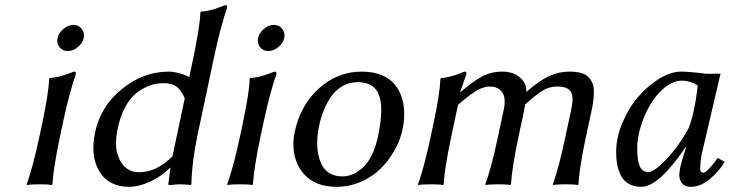

<svg xmlns="http://www.w3.org/2000/svg" viewBox="-20 -718 2843 748"><path d="M211.9 -534.4Q199.7 -549.8 204.1 -569.8Q208.5 -589.8 227.3 -605.5Q246.1 -621.1 266.1 -621.1Q286.1 -621.1 298.3 -605.5Q310.5 -589.8 306.2 -569.8Q301.8 -549.8 283 -534.4Q264.2 -519 244.1 -519Q224.1 -519 211.9 -534.4ZM144 -234.9Q169.9 -356.9 171.4 -411.1L173.8 -414.1Q185.5 -415 196 -416.7Q206.5 -418.5 217.3 -421.6Q228 -424.8 234.1 -426.8Q240.2 -428.7 252 -433.1L268.1 -439Q277.3 -439 275.4 -429.2Q250 -354.5 227.5 -251L212.4 -180.2Q189 -68.4 184.1 0L181.6 2.9Q168 0 133.8 0Q118.2 0 106 0.7Q93.8 1.5 88.9 2L84.5 2.9L84 0Q107.9 -66.4 132.3 -180.2Z M651.9 -108.9 699.7 -335Q686.5 -365.7 668.5 -379.9Q650.4 -394 617.2 -394Q600.1 -394 583 -390.6Q565.9 -387.2 543.2 -376Q520.5 -364.7 501.7 -346.9Q482.9 -329.1 465.8 -296.9Q448.7 -264.6 439.5 -221.2Q425.8 -158.7 437 -120.1Q448.2 -81.5 470.2 -64.2Q492.2 -46.9 521.5 -46.9Q589.8 -46.9 651.9 -108.9ZM642.1 -64Q608.4 -30.3 564.5 -10.3Q520.5 9.8 483.4 9.8Q403.3 9.8 367.2 -50Q331.1 -109.9 350.6 -203.1Q372.1 -304.2 455.3 -371.6Q538.6 -439 637.7 -439Q654.3 -439 678.7 -432.6Q703.1 -426.3 717.3 -417L731 -481.9Q758.8 -614.3 760.7 -669.9L763.7 -672.9Q778.3 -673.8 793 -677Q807.6 -680.2 814.7 -682.4Q821.8 -684.6 838.4 -690.9Q855 -697.3 857.9 -698.2Q867.2 -698.2 864.7 -688Q837.4 -606.4 814.9 -500L749.5 -191.9Q727.5 -88.4 725.6 0L723.1 2.9Q704.1 0 679.2 0Q671.4 0 644 2.9Q639.6 2.9 637.5 2.2Q635.3 1.5 635.7 0L644 -64Z M993.2 -534.4Q981 -549.8 985.4 -569.8Q989.7 -589.8 1008.5 -605.5Q1027.3 -621.1 1047.4 -621.1Q1067.4 -621.1 1079.6 -605.5Q1091.8 -589.8 1087.4 -569.8Q1083 -549.8 1064.2 -534.4Q1045.4 -519 1025.4 -519Q1005.4 -519 993.2 -534.4ZM925.3 -234.9Q951.2 -356.9 952.6 -411.1L955.1 -414.1Q966.8 -415 977.3 -416.7Q987.8 -418.5 998.5 -421.6Q1009.3 -424.8 1015.4 -426.8Q1021.5 -428.7 1033.2 -433.1L1049.3 -439Q1058.6 -439 1056.6 -429.2Q1031.2 -354.5 1008.8 -251L993.7 -180.2Q970.2 -68.4 965.3 0L962.9 2.9Q949.2 0 915 0Q899.4 0 887.2 0.7Q875 1.5 870.1 2L865.7 2.9L865.2 0Q889.2 -66.4 913.6 -180.2Z M1128.4 -205.1Q1150.4 -308.6 1222.7 -373.8Q1294.9 -439 1389.2 -439Q1433.6 -439 1466.6 -425.5Q1499.5 -412.1 1518.3 -388.4Q1537.1 -364.7 1545.9 -336.4Q1554.7 -308.1 1554.7 -274.4Q1554.7 -243.2 1548.3 -213.9Q1539.6 -172.4 1517.6 -133.8Q1496.1 -94.2 1463.9 -62Q1431.6 -29.8 1386.5 -10Q1341.3 9.8 1291.5 9.8Q1210.4 9.8 1166.7 -37.1Q1123 -84 1123 -155.8Q1123 -179.2 1128.4 -205.1ZM1373.5 -397.9Q1342.8 -397.9 1316.9 -384Q1291 -370.1 1272.9 -345.5Q1254.9 -320.8 1242.7 -291.5Q1230.5 -262.2 1223.1 -228Q1215.8 -193.8 1215.8 -160.2Q1215.8 -134.3 1220.7 -112.3Q1225.6 -90.3 1236.3 -71.3Q1247.1 -52.2 1267.1 -41.5Q1287.1 -30.8 1314.5 -30.8Q1333 -30.8 1351.6 -38.1Q1370.1 -45.4 1390.1 -62Q1410.2 -78.6 1426.8 -110.8Q1443.4 -142.6 1452.6 -187Q1465.3 -246.6 1465.3 -289.6Q1465.3 -345.2 1442.6 -371.6Q1419.9 -397.9 1373.5 -397.9Z M2181.6 -180.2 2205.6 -292Q2216.3 -341.8 2203.6 -361.3Q2191.4 -380.9 2150.4 -380.9Q2121.6 -380.9 2096.4 -366.5Q2071.3 -352.1 2025.9 -311Q2024.4 -300.8 2020.5 -280.8L1999 -180.2Q1974.6 -64.5 1970.7 0L1967.8 2.9Q1954.6 0 1920.4 0Q1904.8 0 1892.6 0.7Q1880.4 1.5 1875.5 2L1871.1 2.9L1870.6 0Q1893.6 -61 1918.9 -180.2L1942.4 -290Q1952.1 -336.9 1936.3 -358.9Q1920.4 -380.9 1888.7 -380.9Q1863.8 -380.9 1837.4 -365.2Q1811 -349.6 1764.6 -310.1L1736.8 -180.2Q1712.4 -64.5 1708.5 0L1706.1 2.9Q1692.9 0 1658.7 0Q1643.1 0 1630.6 0.7Q1618.2 1.5 1613.8 2L1608.9 2.9L1608.4 0Q1631.3 -61.5 1656.7 -180.2L1668.5 -234.9Q1693.8 -353.5 1695.8 -411.1L1698.7 -414.1Q1713.4 -415 1727.3 -418.2Q1741.2 -421.4 1748.8 -423.8Q1756.3 -426.3 1770.8 -431.9Q1785.2 -437.5 1790 -439Q1798.8 -439 1796.9 -429.2L1772.9 -359.9H1774.9Q1823.2 -401.4 1858.4 -420.2Q1893.6 -439 1937 -439Q1979 -439 2005.6 -416.3Q2032.2 -393.6 2030.3 -359.9Q2081.5 -404.3 2119.4 -421.6Q2157.2 -439 2198.7 -439Q2225.1 -439 2243.9 -433.6Q2262.7 -428.2 2272.9 -417.2Q2283.2 -406.2 2288.6 -393.1Q2293.9 -379.9 2293.7 -360.4Q2293.5 -340.8 2291 -322.8Q2288.6 -304.7 2283.2 -279.8L2261.7 -180.2Q2237.3 -64.5 2233.4 0L2231 2.9Q2217.8 0 2183.6 0Q2168 0 2155.5 0.7Q2143.1 1.5 2138.2 2L2133.8 2.9V0Q2155.8 -59.6 2181.6 -180.2Z M2713.4 -433.1Q2722.2 -430.7 2733.9 -430.4Q2745.6 -430.2 2763.7 -430.7Q2781.7 -431.2 2787.1 -431.2L2714.4 -120.1Q2708 -89.4 2708 -59.1Q2708 -51.3 2712.2 -48.1Q2716.3 -44.9 2720.2 -44.9Q2734.4 -44.9 2776.4 -103L2803.2 -86.9Q2780.3 -49.3 2744.4 -19.8Q2708.5 9.8 2671.4 9.8Q2647.9 9.8 2637.2 -3.9Q2626.5 -17.6 2626.5 -35.2Q2626.5 -55.7 2636.2 -89.8L2652.3 -142.1L2650.4 -144Q2546.4 9.8 2478 9.8Q2448.2 9.8 2427.7 -2.9Q2407.2 -15.6 2397.5 -37.1Q2387.7 -58.6 2384 -79.6Q2380.4 -100.6 2380.4 -125Q2380.4 -181.6 2405 -240Q2429.7 -298.3 2466.8 -341.3Q2503.9 -384.3 2548.8 -411.6Q2593.8 -439 2633.3 -439Q2659.7 -439 2713.4 -433.1ZM2663.1 -219.2Q2674.3 -247.6 2683.1 -289.1Q2691.9 -330.6 2694.8 -357.4L2698.2 -384.8Q2668.5 -403.8 2636.2 -403.8Q2603.5 -403.8 2570.8 -377.7Q2538.1 -351.6 2514.6 -312.3Q2491.2 -272.9 2476.8 -226.8Q2462.4 -180.7 2462.4 -141.1Q2462.4 -95.2 2471.9 -71.5Q2481.4 -47.9 2505.4 -47.9Q2529.8 -47.9 2578.4 -100.1Q2627 -152.3 2663.1 -219.2Z"/></svg>

Font: Linux Biolinum G
Style: Italic
Weight: 400
Italic angle: -12°
Designer: Philipp H. Poll
Foundry: Philipp H. Poll
Version: Version 0.5.1